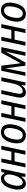

<svg xmlns="http://www.w3.org/2000/svg" viewBox="1813 -2398 595 4261"><g transform="rotate(-90 2110.5 -267.5)"><path d="M163 10C228 10 280 -33 322 -91H325L315 0H382L496 -536H429L401 -459H397C378 -509 341 -545 279 -545C163 -545 82 -436 48 -285C8 -113 48 10 163 10ZM191 -61C125 -61 102 -138 131 -270C158 -391 213 -473 288 -473C365 -474 384 -385 356 -272C324 -147 263 -61 191 -61Z M526 0H611L662 -242H859L808 0H893L1006 -536H922L875 -313H678L724 -536H640Z M1234 10C1352 10 1436 -79 1472 -245C1513 -432 1449 -545 1310 -545C1192 -545 1106 -456 1071 -291C1031 -106 1095 10 1234 10ZM1238 -60C1156 -60 1124 -140 1155 -282C1183 -413 1234 -475 1307 -475C1390 -475 1419 -400 1388 -255C1361 -123 1311 -60 1238 -60Z M1536 0H1621L1672 -242H1869L1818 0H1903L2016 -536H1932L1885 -313H1688L1734 -536H1650Z M2192 10C2253 10 2299 -18 2349 -88H2353L2344 0H2412L2526 -536H2442L2389 -284C2356 -129 2288 -62 2221 -62C2166 -62 2148 -102 2168 -195L2241 -536H2157L2084 -196C2056 -62 2094 10 2192 10Z M2557 0H2635L2698 -305C2708 -350 2717 -400 2723 -437H2725L2784 0H2853L3095 -438H3098C3087 -396 3075 -348 3065 -302L3001 0H3082L3195 -536H3072L2839 -111H2837L2783 -536H2670Z M3226 0H3311L3362 -242H3559L3508 0H3593L3706 -536H3622L3575 -313H3378L3424 -536H3340Z M3934 10C4052 10 4136 -79 4172 -245C4213 -432 4149 -545 4010 -545C3892 -545 3806 -456 3771 -291C3731 -106 3795 10 3934 10ZM3938 -60C3856 -60 3824 -140 3855 -282C3883 -413 3934 -475 4007 -475C4090 -475 4119 -400 4088 -255C4061 -123 4011 -60 3938 -60Z"/></g></svg>

Font: Noto Sans SemiCondensed
Style: Italic
Weight: 400
Width: 4
Italic angle: -12°
Designer: Monotype Design Team
Foundry: Monotype Imaging Inc.
Version: Version 2.013